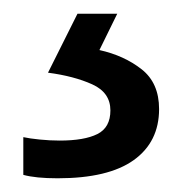

<svg xmlns="http://www.w3.org/2000/svg" viewBox="-20 -20 265 280"><path d="M212 139Q212 187 175 213.5Q138 240 64 240Q32 240 14 235V180Q23 182 38 183.5Q53 185 67 185Q103 185 122 175.5Q141 166 141 141Q141 115 114.5 103Q88 91 50 86L93 0H151L125 53Q161 61 186.5 81Q212 101 212 139Z"/></svg>

Font: Noto Sans Gothic
Style: Regular
Weight: 400
Designer: Monotype Design Team
Foundry: Monotype Imaging Inc.
Version: Version 2.001; ttfautohint (v1.8.4.7-5d5b)